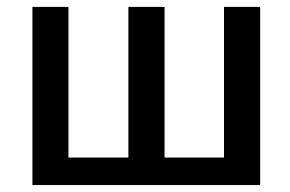

<svg xmlns="http://www.w3.org/2000/svg" viewBox="-20 -532 834 552"><path d="M624 -79.1V-512.2H728V0H73.2V-512.2H176.8V-79.1H349.1V-512.2H453.1V-79.1Z"/></svg>

Font: Clear Sans Medium
Style: Regular
Weight: 500
Foundry: Intel Corporation
Version: Version 1.00